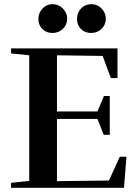

<svg xmlns="http://www.w3.org/2000/svg" viewBox="-20 -900 655 920"><path d="M33 0V-24L120 -33V-635L33 -644V-668H543V-526H511L472 -632L253 -635V-366H447L478 -440H506V-254H477L447 -330H253V-32L502 -35L554 -149H586L574 0ZM302 -810Q302 -782 281.5 -762Q261 -742 231.5 -742Q202 -742 183 -761Q164 -780 164 -809Q164 -838 183.5 -859Q203 -880 232 -880Q261 -880 281.5 -859Q302 -838 302 -810ZM487 -810Q487 -782 467 -762Q447 -742 417 -742Q387 -742 368 -761Q349 -780 349 -809.5Q349 -839 368.5 -859.5Q388 -880 417.5 -880Q447 -880 467 -859Q487 -838 487 -810Z"/></svg>

Font: Rufina
Style: Bold
Weight: 700
Designer: Martin Sommaruga
Foundry: Martin Sommaruga
Version: Version 1.001